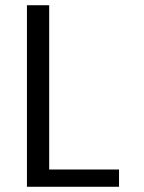

<svg xmlns="http://www.w3.org/2000/svg" viewBox="-20 -712 551 734"><path d="M435 2V-64H168V-692H83V2Z"/></svg>

Font: Repo
Style: Regular
Weight: 400
Designer: Stefan Peev
Foundry: Context Ltd
Version: Version 0.000